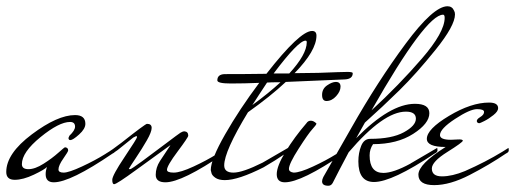

<svg xmlns="http://www.w3.org/2000/svg" viewBox="-36 -567 1647 614"><path d="M189 -119Q183 -119 183 -126L186 -133Q204 -150 204 -162Q204 -177 188 -177Q153 -177 93.5 -128.5Q34 -80 34 -42Q34 -26 55 -26Q76 -26 103.5 -43.5Q131 -61 150.5 -78.5Q170 -96 172 -96Q182 -95 182 -86Q182 -82 166.5 -60Q151 -38 151 -25Q151 -15 167.5 -15Q184 -15 226 -34.5Q268 -54 300 -74L332 -94Q333 -92 333 -86Q333 -80 324 -76Q189 16 136 16Q110 16 110 -10Q110 -21 114 -33Q107 -25 72.5 -8.5Q38 8 11 8Q-16 8 -16 -17Q-16 -76 66 -137.5Q148 -199 204 -199Q237 -199 237 -171Q237 -155 217 -137Q197 -119 189 -119Z M303 -76Q322 -87 353 -111Q429 -171 434 -171Q449 -171 449 -158Q449 -145 433.5 -118Q418 -91 398.5 -62Q379 -33 376 -27Q377 -26 380.5 -26Q384 -26 420 -52.5Q456 -79 495 -108.5Q534 -138 541 -142.5Q548 -147 554 -147Q566 -146 566 -133Q566 -128 532 -82.5Q498 -37 498 -24Q498 -15 519.5 -15Q541 -15 583 -34.5Q625 -54 657 -74L689 -94Q690 -92 690 -86Q690 -80 681 -76Q546 16 493 16Q462 16 462 -8Q462 -31 475.5 -52Q489 -73 499 -87.5Q509 -102 509 -103Q463 -70 400 -24Q337 22 329 22Q323 22 323 8Q323 -6 362.5 -65Q402 -124 402 -128Q402 -132 400 -132L390 -127L340 -87Q335 -83 321 -74Q307 -65 303.5 -65Q300 -65 300 -69.5Q300 -74 303 -76Z M682 -330Q750 -330 816 -331Q923 -468 962 -468Q976 -468 976 -453Q976 -405 906 -333L982 -334Q1058 -337 1075 -337Q1092 -337 1092 -333Q1092 -314 1066 -313L878 -305Q829 -259 757 -208Q681 -83 681 -38Q681 -15 710.5 -15Q740 -15 804 -47L885 -94Q886 -92 886 -86Q886 -80 877 -76Q845 -54 807 -32Q726 9 683 9Q663 9 652 1Q641 -7 640 -15L638 -23Q638 -57 684 -137.5Q730 -218 793 -302Q745 -300 702 -300Q659 -300 659 -310Q659 -329 682 -330ZM945 -432Q945 -437 941 -437Q918 -437 839 -332H889Q945 -393 945 -432ZM861 -304Q829 -304 818 -303Q809 -290 793 -265Q777 -240 771 -231Q823 -269 861 -304Z M1038 -305Q1053 -305 1053 -290Q1053 -275 1039 -259.5Q1025 -244 1008 -244Q994 -244 994 -263.5Q994 -283 1010 -294Q1026 -305 1038 -305ZM944 -173Q949 -181 958 -181Q967 -181 976 -172Q976 -168 963 -154Q950 -140 919 -91.5Q888 -43 888 -27Q888 -17 903 -15Q923 -15 965 -34.5Q1007 -54 1039 -74L1071 -94Q1072 -92 1072 -86Q1072 -80 1063 -76Q928 16 875 16Q849 16 849 -10Q849 -36 877.5 -82.5Q906 -129 944 -173Z M1280 -46 1362 -94Q1363 -92 1363 -86Q1363 -80 1354 -76Q1218 15 1160 15Q1110 15 1110 -51Q1110 -78 1119 -100.5Q1128 -123 1148 -123Q1217 -123 1255.5 -144Q1294 -165 1294 -187.5Q1294 -210 1262 -210Q1190 -210 1079 -80Q1045 -16 1028 18Q1023 27 1014 27Q994 27 994 13Q994 7 998 -1L1087 -157Q1172 -307 1261 -427Q1350 -547 1395 -547Q1410 -547 1416 -533Q1419 -528 1419 -521Q1419 -485 1357 -408Q1295 -331 1241 -278Q1187 -225 1131 -175L1103 -125Q1211 -235 1291 -235Q1337 -235 1337 -205Q1337 -172 1285.5 -139Q1234 -106 1157 -106Q1146 -90 1146 -70Q1146 -14 1190 -14Q1222 -14 1277 -44Q1279 -46 1280 -46ZM1386 -510Q1386 -520 1381 -520Q1326 -520 1152 -214Q1240 -295 1313 -379.5Q1386 -464 1386 -510Z M1389 -97Q1329 -97 1329 -123Q1329 -154 1400 -196.5Q1471 -239 1528 -239Q1557 -239 1557 -221Q1557 -211 1542 -199Q1527 -187 1513 -180Q1499 -173 1497 -173Q1491 -173 1489 -178Q1487 -185 1499.5 -192.5Q1512 -200 1512 -209Q1512 -218 1489.5 -218Q1467 -218 1419 -186.5Q1371 -155 1371 -135Q1371 -120 1406 -120Q1412 -120 1428 -121Q1444 -122 1444 -117Q1444 -112 1394.5 -81Q1345 -50 1345 -28Q1345 -3 1377.5 -3Q1410 -3 1451 -20Q1517 -49 1571 -82L1590 -94Q1591 -92 1591 -86Q1591 -80 1582 -76Q1529 -40 1466 -7.5Q1403 25 1352.5 25Q1302 25 1302 -8.5Q1302 -42 1389 -97Z"/></svg>

Font: Mr De Haviland
Style: Regular
Weight: 400
Designer: Alejandro Paul
Foundry: Alejandro Paul
Version: Version 1.000